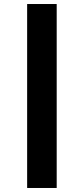

<svg xmlns="http://www.w3.org/2000/svg" viewBox="-20 -830 416 955"><path d="M262 105H115V-810H262Z"/></svg>

Font: FiraGOUPP
Style: Bold
Weight: 700
Designer: bBox Type
Foundry: bBox Type GmbH
Version: Version 1.001